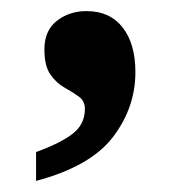

<svg xmlns="http://www.w3.org/2000/svg" viewBox="-20 -172 334 346"><path d="M45 102Q89 86 111 69Q133 52 133 24Q133 10 122 2Q111 -6 96.5 -14Q82 -22 71 -37.5Q60 -53 60 -83Q60 -117 82.5 -134.5Q105 -152 136 -152Q178 -152 201 -122.5Q224 -93 224 -42Q224 22 183.5 75Q143 128 45 154Z"/></svg>

Font: Noto Serif Ethiopic
Style: Bold
Weight: 700
Designer: Monotype Design Team
Foundry: Monotype Imaging Inc.
Version: Version 2.102; ttfautohint (v1.8.4.7-5d5b)